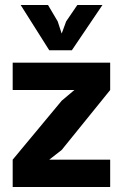

<svg xmlns="http://www.w3.org/2000/svg" viewBox="-20 -752 498 772"><path d="M31 0ZM31 -110 228 -347 279 -390H31V-500H423V-390L228 -149L178 -110H423V0H31ZM269 -550H178L63 -732H173L212 -666L228 -617L246 -666L291 -732H392Z"/></svg>

Font: PT Sans
Style: Bold
Weight: 700
Version: Version 2.003W OFL; ttfautohint (v1.6)